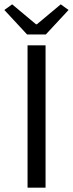

<svg xmlns="http://www.w3.org/2000/svg" viewBox="-37 -865 336 885"><path d="M90 0V-656H173V0ZM88 -706 -17 -819 19 -845 129 -753H133L243 -845L279 -819L174 -706Z"/></svg>

Font: CV Source Sans
Style: Regular
Weight: 400
Designer: Paul D. Hunt
Foundry: Adobe Systems Incorporated
Version: Version 3.001